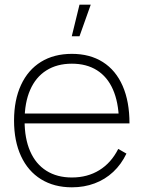

<svg xmlns="http://www.w3.org/2000/svg" viewBox="-20 -785 613 820"><path d="M40 -270Q40 -358 69.8 -422.2Q99.5 -486.5 155 -520.8Q210.5 -555 287 -555Q364 -555 419.2 -520Q474.5 -485 503.8 -418.2Q533 -351.5 533 -258H488V-272Q486 -349.5 462.2 -403.2Q438.5 -457 394 -485Q349.5 -513 287 -513Q223.5 -513 178 -484.2Q132.5 -455.5 108.8 -401Q85 -346.5 85 -270Q85 -193.5 108.8 -139Q132.5 -84.5 178 -55.8Q223.5 -27 287 -27Q353.5 -27 404.2 -58.2Q455 -89.5 485 -149L520 -129Q498 -83 463.5 -50.8Q429 -18.5 384.2 -1.8Q339.5 15 287 15Q211 15 155.2 -19.5Q99.5 -54 69.8 -118.2Q40 -182.5 40 -270ZM67 -300H507V-258H67ZM286.5 -630H319.5L367.5 -765H319.5Z"/></svg>

Font: Tap Sans
Style: Regular
Weight: 400
Designer: Tap Payments
Foundry: Tap Payments
Version: Version 1.001;Glyphs 3.1.2 (3151)